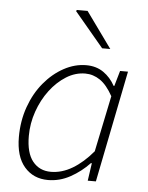

<svg xmlns="http://www.w3.org/2000/svg" viewBox="-53 -767 632 822"><g transform="rotate(5 263.5 -356.0)"><path d="M184 12Q121 12 82.5 -32.5Q44 -77 44 -161Q44 -230 65.5 -290.5Q87 -351 124.5 -396Q162 -441 209 -466.5Q256 -492 305 -492Q348 -492 379 -470.5Q410 -449 429 -414H432L451 -480H485L389 0H354L365 -76H361Q325 -38 279.5 -13Q234 12 184 12ZM193 -24Q240 -24 285.5 -51Q331 -78 373 -128L423 -369Q397 -416 367.5 -436Q338 -456 304 -456Q261 -456 222 -431.5Q183 -407 152.5 -366.5Q122 -326 104 -274.5Q86 -223 86 -169Q86 -96 115 -60Q144 -24 193 -24ZM366 -570 241 -719 244 -724H290L401 -570Z"/></g></svg>

Font: Source Sans 3 Light
Style: Italic
Weight: 300
Italic angle: -11°
Designer: Paul D. Hunt
Foundry: Adobe
Version: Version 3.046;hotconv 1.0.118;makeotfexe 2.5.65603